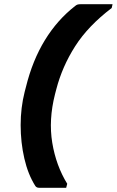

<svg xmlns="http://www.w3.org/2000/svg" viewBox="-20 -771 554 911"><path d="M337 -743Q343 -748 348.5 -749.5Q354 -751 363 -751H514L510 -733Q398 -648 336.5 -551.5Q275 -455 247 -347L241 -324Q210 -202 228 -93.5Q246 15 299 101L294 120H166Q161 120 156.5 118.5Q152 117 148 112Q113 57 95.5 -19Q78 -95 78 -177.5Q78 -260 97 -335L103 -358Q134 -484 193 -580.5Q252 -677 337 -743Z"/></svg>

Font: Recursive Sn Lnr St
Style: Bold Italic
Weight: 700
Italic angle: -15°
Version: Version 1.079;hotconv 1.0.112;makeotfexe 2.5.65598; ttfautoh